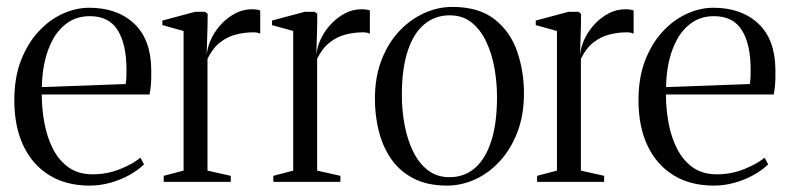

<svg xmlns="http://www.w3.org/2000/svg" viewBox="-20 -540 2341 570"><path d="M246 11Q176.5 11 126.5 -19.8Q76.5 -50.5 49.5 -107.2Q22.5 -164 22.5 -242.5Q22.5 -309.5 42.2 -360.5Q62 -411.5 94.5 -446.5Q127 -481.5 166.2 -499.2Q205.5 -517 244.5 -517Q328 -517 378 -470.2Q428 -423.5 429 -334Q429.5 -304.5 428 -288.2Q426.5 -272 424 -259.5H104Q104 -217 111.8 -175Q119.5 -133 137 -98.5Q154.5 -64 183.5 -43.2Q212.5 -22.5 255 -22.5Q298 -22.5 336.5 -38Q375 -53.5 397 -72L407.5 -52Q389.5 -34.5 363.8 -20.2Q338 -6 307.8 2.5Q277.5 11 246 11ZM104.5 -281.5 353 -290.5Q355 -302 355.2 -312.2Q355.5 -322.5 355.5 -333Q355.5 -408.5 329.5 -450.2Q303.5 -492 247 -492Q209 -492 181.8 -473.2Q154.5 -454.5 137.5 -423.8Q120.5 -393 112.5 -355.8Q104.5 -318.5 104.5 -281.5Z M466 0V-18L525 -33.5V-448L462 -465.5V-479L559.5 -505H589L596.5 -499L596 -458L593.5 -377L595 -387Q598.5 -408.5 610 -430.5Q621.5 -452.5 639.5 -471Q657.5 -489.5 680 -501Q702.5 -512.5 727.5 -512.5Q736.5 -512.5 742.5 -511.5Q748.5 -510.5 752.5 -509V-440Q748.5 -442 743.8 -443Q739 -444 732.5 -444Q706 -444 680.5 -437.5Q655 -431 633.2 -414Q611.5 -397 596 -365.5V-33.5L665 -18V0Z M791.5 0V-18L850.5 -33.5V-448L787.5 -465.5V-479L885 -505H914.5L922 -499L921.5 -458L919 -377L920.5 -387Q924 -408.5 935.5 -430.5Q947 -452.5 965 -471Q983 -489.5 1005.5 -501Q1028 -512.5 1053 -512.5Q1062 -512.5 1068 -511.5Q1074 -510.5 1078 -509V-440Q1074 -442 1069.2 -443Q1064.5 -444 1058 -444Q1031.5 -444 1006 -437.5Q980.5 -431 958.8 -414Q937 -397 921.5 -365.5V-33.5L990.5 -18V0Z M1093 -246.5Q1093 -311.5 1112.8 -362.2Q1132.5 -413 1165.8 -448Q1199 -483 1239.8 -501.2Q1280.5 -519.5 1322.5 -519.5Q1401.5 -519.5 1448.2 -482.8Q1495 -446 1515.2 -387.5Q1535.5 -329 1535.5 -263Q1535.5 -198 1515.8 -147Q1496 -96 1463.2 -60.8Q1430.5 -25.5 1390 -7.2Q1349.5 11 1307.5 11Q1248.5 11 1207.2 -10.5Q1166 -32 1141 -68.5Q1116 -105 1104.5 -151Q1093 -197 1093 -246.5ZM1314.5 -14Q1358.5 -14 1390 -41.2Q1421.5 -68.5 1438.5 -121.5Q1455.5 -174.5 1455.5 -252Q1455.5 -295.5 1447.8 -338.5Q1440 -381.5 1423.2 -416.8Q1406.5 -452 1380 -473.2Q1353.5 -494.5 1315.5 -494.5Q1271.5 -494.5 1239.5 -467.8Q1207.5 -441 1190.2 -388.2Q1173 -335.5 1173 -257.5Q1173 -213 1181 -169.8Q1189 -126.5 1206 -91.2Q1223 -56 1249.8 -35Q1276.5 -14 1314.5 -14Z M1574.5 0V-18L1633.5 -33.5V-448L1570.5 -465.5V-479L1668 -505H1697.5L1705 -499L1704.5 -458L1702 -377L1703.5 -387Q1707 -408.5 1718.5 -430.5Q1730 -452.5 1748 -471Q1766 -489.5 1788.5 -501Q1811 -512.5 1836 -512.5Q1845 -512.5 1851 -511.5Q1857 -510.5 1861 -509V-440Q1857 -442 1852.2 -443Q1847.5 -444 1841 -444Q1814.5 -444 1789 -437.5Q1763.5 -431 1741.8 -414Q1720 -397 1704.5 -365.5V-33.5L1773.5 -18V0Z M2099 11Q2029.5 11 1979.5 -19.8Q1929.5 -50.5 1902.5 -107.2Q1875.5 -164 1875.5 -242.5Q1875.5 -309.5 1895.2 -360.5Q1915 -411.5 1947.5 -446.5Q1980 -481.5 2019.2 -499.2Q2058.5 -517 2097.5 -517Q2181 -517 2231 -470.2Q2281 -423.5 2282 -334Q2282.5 -304.5 2281 -288.2Q2279.5 -272 2277 -259.5H1957Q1957 -217 1964.8 -175Q1972.5 -133 1990 -98.5Q2007.5 -64 2036.5 -43.2Q2065.5 -22.5 2108 -22.5Q2151 -22.5 2189.5 -38Q2228 -53.5 2250 -72L2260.5 -52Q2242.5 -34.5 2216.8 -20.2Q2191 -6 2160.8 2.5Q2130.5 11 2099 11ZM1957.5 -281.5 2206 -290.5Q2208 -302 2208.2 -312.2Q2208.5 -322.5 2208.5 -333Q2208.5 -408.5 2182.5 -450.2Q2156.5 -492 2100 -492Q2062 -492 2034.8 -473.2Q2007.5 -454.5 1990.5 -423.8Q1973.5 -393 1965.5 -355.8Q1957.5 -318.5 1957.5 -281.5Z"/></svg>

Font: Merriweather 144pt Light
Style: Regular
Weight: 300
Version: Version 2.100